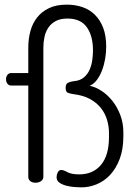

<svg xmlns="http://www.w3.org/2000/svg" viewBox="-20 -788 591 828"><path d="M330 20Q318 20 300 18.5Q282 17 265 12.5Q248 8 236 -0.5Q224 -9 224 -24Q224 -34 229 -44.5Q234 -55 244 -55Q254 -55 271 -45.5Q288 -36 322 -36Q381 -36 415.5 -77Q450 -118 450 -197V-214Q450 -243 441.5 -271.5Q433 -300 414.5 -323Q396 -346 367 -361.5Q338 -377 297 -382Q282 -384 272.5 -388Q263 -392 263 -409Q263 -426 273 -431Q283 -436 298 -438Q325 -440 341.5 -454Q358 -468 366.5 -487.5Q375 -507 378 -529.5Q381 -552 381 -570Q381 -633 354.5 -670.5Q328 -708 271 -708Q241 -708 221 -697.5Q201 -687 189 -669.5Q177 -652 172 -629.5Q167 -607 167 -583V-25Q167 -14 157 -7Q147 0 133 0Q119 0 110.5 -7Q102 -14 102 -25V-419H29Q18 -419 12 -427Q6 -435 6 -446Q6 -457 12 -465Q18 -473 29 -473H102V-583Q102 -620 111 -653.5Q120 -687 140 -712.5Q160 -738 191.5 -753Q223 -768 268 -768Q304 -768 335 -757.5Q366 -747 389 -724.5Q412 -702 425 -668Q438 -634 438 -587Q438 -561 433.5 -534.5Q429 -508 420 -484.5Q411 -461 398 -443.5Q385 -426 367 -418Q392 -413 418 -396Q444 -379 465 -352.5Q486 -326 499 -291.5Q512 -257 512 -218V-201Q512 -145 496.5 -103.5Q481 -62 455.5 -34.5Q430 -7 397.5 6.5Q365 20 330 20Z"/></svg>

Font: Dosis
Style: Book
Weight: 400
Designer: EdgarTolentino, PabloImpallari, IginoMarini
Foundry: EdgarTolentino, PabloImpallari, IginoMarini
Version: Version 1.007